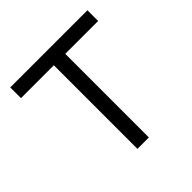

<svg xmlns="http://www.w3.org/2000/svg" viewBox="-173 -805 950 950"><g transform="rotate(-45 302.0 -330.0)"><path d="M32 -660V-585H262V0H342V-585H572V-660Z"/></g></svg>

Font: WorkSans-Regular
Style: Regular
Weight: 500
Designer: Wei Huang
Foundry: Wei Huang
Version: ""